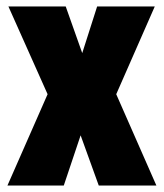

<svg xmlns="http://www.w3.org/2000/svg" viewBox="-20 -573 508 593"><path d="M3 0H177L229 -155L285 0H463L339 -282L458 -553H280L234 -409L183 -553H6L127 -282Z"/></svg>

Font: Noto Sans Display Condensed Black
Style: Regular
Weight: 900
Width: 3
Designer: Monotype Design team
Foundry: Monotype Imaging Inc.
Version: 1.000